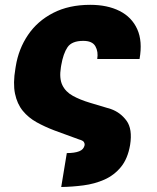

<svg xmlns="http://www.w3.org/2000/svg" viewBox="-20 -558 639 780"><path d="M228.7 201.7 251.4 63.9Q283 63.9 301.7 56.6Q320.3 49.4 323.9 31.2Q324.6 24.9 320.7 18.8Q316.8 12.8 301.1 8.5L200.3 -28.4Q161.9 -43 128.7 -61.4Q95.5 -79.9 72.6 -107.8Q49.7 -135.7 41 -177.4Q32.3 -219.1 42.6 -279.8L44 -288.4Q55.4 -359.4 93.8 -416Q132.1 -472.7 196 -505.5Q259.9 -538.4 346.6 -538.4Q416.2 -538.4 465.7 -513.5Q515.3 -488.6 537.5 -439.6Q559.7 -390.6 546.9 -318.2H375Q380 -348 367.5 -370Q355.1 -392 318.2 -392Q272 -392 254.4 -366.3Q236.9 -340.6 228.7 -292.6L227.3 -284.1Q220.2 -239.3 233.3 -212.2Q246.4 -185 275.6 -168.9Q304.7 -152.7 345.2 -140.6L430.4 -115.1Q469.5 -101.2 494.1 -67.5Q518.8 -33.7 508.5 31.2Q498.9 87 471.1 120.7Q443.2 154.5 403.6 171.9Q364 189.3 318.7 195.1Q273.4 201 228.7 201.7Z"/></svg>

Font: Inter UI Black
Style: Italic
Weight: 900
Italic angle: -9.39999°
Designer: Rasmus Andersson
Foundry: rsms
Version: 3.2;8d6f07862